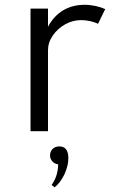

<svg xmlns="http://www.w3.org/2000/svg" viewBox="-20 -548 486 802"><path d="M180.5 0V-338C180.5 -359.5 187 -380 200.5 -399.5C226.5 -437.5 271 -464 318.5 -464C342 -464 369.5 -458.5 389.5 -448.5L419.5 -510C397 -520.5 363.5 -528 333.5 -528C265.5 -528 213 -496.5 180.5 -436.5V-512H107.5V0ZM208 234.5C224 222 237.5 204 249 180.5C260 156.5 265.5 134 265.5 112.5C265.5 79 252 63.5 228 63.5C204.5 63.5 189 79.5 189 101.5C189 121 204.5 136.5 223 138.5C222.5 174 211 204 195.5 224.5Z"/></svg>

Font: Spartan
Style: Regular
Weight: 400
Designer: Matt Bailey, Mirko Velimirovic
Foundry: Matt Bailey
Version: Version 1.003